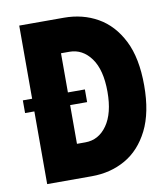

<svg xmlns="http://www.w3.org/2000/svg" viewBox="-80 -767 730 835"><g transform="rotate(-10 285.5 -350.0)"><path d="M294 -321V-377H219V-550H256Q314 -550 351.5 -498.5Q389 -447 389 -350Q389 -255 352 -202.5Q315 -150 256 -150H219V-321ZM20 -321H61V0H258Q341 0 407 -37.5Q473 -75 512 -152.5Q551 -230 551 -350Q551 -471 512 -548Q473 -625 407 -662.5Q341 -700 258 -700H61V-377H20Z"/></g></svg>

Font: Phudu Light
Style: Bold
Weight: 700
Version: Version 1.005;gftools[0.9.23]